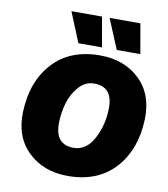

<svg xmlns="http://www.w3.org/2000/svg" viewBox="-95 -961 918 1050"><g transform="rotate(10 364.0 -435.5)"><path d="M386 -881 415 -715H284L216 -881ZM599 -881 628 -715H497L428 -881ZM352 10Q217 10 131.5 -72Q46 -154 51 -294Q57 -463 152 -566.5Q247 -670 413 -670Q549 -670 634 -588Q719 -506 714 -366Q708 -198 613 -94Q518 10 352 10ZM357 -147Q428 -147 469 -225.5Q510 -304 510 -397Q510 -513 408 -513Q359 -513 323 -472.5Q287 -432 271 -376.5Q255 -321 255 -263Q255 -147 357 -147Z"/></g></svg>

Font: Elaine Sans ExtraBold
Style: Italic
Weight: 800
Italic angle: -13°
Designer: Wei Huang
Foundry: Wei Huang
Version: Version 2.001;December 24, 2019;FontCreator 12.0.0.2547 64-b